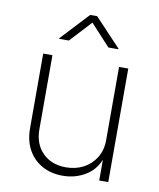

<svg xmlns="http://www.w3.org/2000/svg" viewBox="-85 -825 748 901"><g transform="rotate(10 288.5 -375.0)"><path d="M274.9 7.8Q219.2 7.8 176.8 -15.6Q134.3 -39.1 110.1 -82.5Q85.9 -126 85.9 -186V-541H129.9V-188.5Q129.9 -117.7 172.1 -75.7Q214.4 -33.7 282.7 -33.7Q329.6 -33.7 366.7 -53.5Q403.8 -73.2 425.5 -108.9Q447.3 -144.5 447.3 -192.4V-541H491.2V0H448.2V-121.6H456.5Q436.5 -55.2 386.5 -23.7Q336.4 7.8 274.9 7.8ZM193.8 -622.1H147.5V-625L271.5 -757.8H304.7L429.7 -625V-622.1H382.3L288.1 -724.1Z"/></g></svg>

Font: Inter 17pt ExtraLight
Style: Regular
Weight: 250
Version: Version 4.001;git-66647c0bb